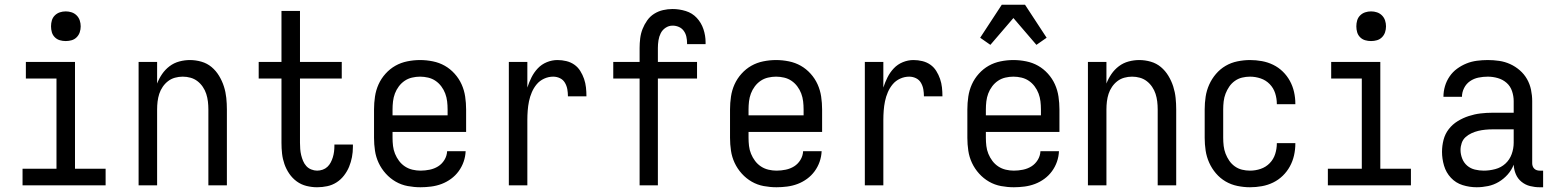

<svg xmlns="http://www.w3.org/2000/svg" viewBox="-20 -781 6540 809"><path d="M75 0V-70H218V-450H89V-520H296V-70H425V0ZM257 -608Q244 -608 232 -611.5Q220 -615 211 -624Q202 -633 198.5 -645Q195 -657 195 -670Q195 -683 198.5 -695Q202 -707 211 -716Q220 -725 232 -729Q244 -733 257 -733Q270 -733 282 -729Q294 -725 303 -716Q312 -707 316 -695Q320 -683 320 -670Q320 -657 316 -645Q312 -633 303 -624Q294 -615 282 -611.5Q270 -608 257 -608Z M564 0V-520H642V-429Q650 -450 663 -469Q676 -488 694.5 -502Q713 -516 735.5 -522Q758 -528 780 -528Q805 -528 829 -521Q853 -514 871.5 -498.5Q890 -483 903 -461.5Q916 -440 923.5 -416.5Q931 -393 933.5 -368.5Q936 -344 936 -320V0H858V-320Q858 -337 856 -353.5Q854 -370 849 -385.5Q844 -401 834.5 -415Q825 -429 812 -439Q799 -449 783 -453.5Q767 -458 750 -458Q733 -458 717 -453.5Q701 -449 688 -439Q675 -429 665.5 -415Q656 -401 651 -385.5Q646 -370 644 -353.5Q642 -337 642 -320V0Z M1316 8Q1294 8 1271.5 2.5Q1249 -3 1230.5 -16.5Q1212 -30 1199 -49Q1186 -68 1178.5 -89.5Q1171 -111 1168.5 -133.5Q1166 -156 1166 -179V-450H1070V-520H1166V-735H1244V-520H1420V-450H1244V-179Q1244 -166 1245 -153Q1246 -140 1249 -127.5Q1252 -115 1257 -103Q1262 -91 1270.5 -81.5Q1279 -72 1291.5 -67Q1304 -62 1316 -62Q1328 -62 1339.5 -66Q1351 -70 1359.5 -78Q1368 -86 1373.5 -96.5Q1379 -107 1382.5 -118.5Q1386 -130 1387.5 -142Q1389 -154 1389 -166V-172H1467V-162Q1467 -140 1463 -119Q1459 -98 1451 -78.5Q1443 -59 1429.5 -41.5Q1416 -24 1398 -12.5Q1380 -1 1359 3.5Q1338 8 1316 8Z M1752 8Q1725 8 1698 3Q1671 -2 1647.5 -15.5Q1624 -29 1605.5 -49.5Q1587 -70 1575.5 -94.5Q1564 -119 1560 -146Q1556 -173 1556 -200V-320Q1556 -347 1560 -374Q1564 -401 1575 -425.5Q1586 -450 1604.5 -470.5Q1623 -491 1646 -504Q1669 -517 1696 -522.5Q1723 -528 1750 -528Q1777 -528 1804 -522.5Q1831 -517 1854 -504Q1877 -491 1895.5 -470.5Q1914 -450 1925 -425.5Q1936 -401 1940 -374Q1944 -347 1944 -320V-225H1634V-200Q1634 -183 1636 -166Q1638 -149 1644.5 -133Q1651 -117 1661.5 -103Q1672 -89 1686.5 -79.5Q1701 -70 1718 -66Q1735 -62 1752 -62Q1771 -62 1790.5 -66Q1810 -70 1826 -80Q1842 -90 1852.5 -107Q1863 -124 1864 -144H1942Q1941 -121 1933.5 -99.5Q1926 -78 1912.5 -59.5Q1899 -41 1880.5 -27.5Q1862 -14 1841 -6Q1820 2 1797 5Q1774 8 1752 8ZM1866 -295V-320Q1866 -337 1864 -354Q1862 -371 1856 -387Q1850 -403 1839.5 -417Q1829 -431 1815 -440.5Q1801 -450 1784 -454Q1767 -458 1750 -458Q1733 -458 1716 -454Q1699 -450 1685 -440.5Q1671 -431 1660.5 -417Q1650 -403 1644 -387Q1638 -371 1636 -354Q1634 -337 1634 -320V-295Z M2124 0V-520H2202V-412Q2209 -434 2219.5 -455Q2230 -476 2246 -493Q2262 -510 2284 -519Q2306 -528 2329 -528Q2348 -528 2366.5 -523.5Q2385 -519 2400 -508.5Q2415 -498 2425 -482Q2435 -466 2441 -448.5Q2447 -431 2449 -412.5Q2451 -394 2451 -375H2373Q2373 -390 2370.5 -404.5Q2368 -419 2360.5 -432Q2353 -445 2339.5 -451.5Q2326 -458 2311 -458Q2291 -458 2272.5 -449.5Q2254 -441 2241.5 -426Q2229 -411 2221 -392.5Q2213 -374 2209 -354.5Q2205 -335 2203.5 -315Q2202 -295 2202 -276V0Z M2675 0V-450H2564V-520H2675V-579Q2675 -599 2677.5 -619.5Q2680 -640 2687.5 -659Q2695 -678 2707 -695Q2719 -712 2736.5 -723Q2754 -734 2774 -738.5Q2794 -743 2814 -743Q2842 -743 2869.5 -734.5Q2897 -726 2916 -705.5Q2935 -685 2944 -658Q2953 -631 2953 -603V-595H2875V-599Q2875 -613 2872 -626.5Q2869 -640 2861 -651Q2853 -662 2840.5 -667.5Q2828 -673 2814 -673Q2798 -673 2784.5 -664Q2771 -655 2764 -641Q2757 -627 2754.5 -611Q2752 -595 2752 -579V-520H2917V-450H2752V0Z M3252 8Q3225 8 3198 3Q3171 -2 3147.5 -15.5Q3124 -29 3105.5 -49.5Q3087 -70 3075.5 -94.5Q3064 -119 3060 -146Q3056 -173 3056 -200V-320Q3056 -347 3060 -374Q3064 -401 3075 -425.5Q3086 -450 3104.5 -470.5Q3123 -491 3146 -504Q3169 -517 3196 -522.5Q3223 -528 3250 -528Q3277 -528 3304 -522.5Q3331 -517 3354 -504Q3377 -491 3395.5 -470.5Q3414 -450 3425 -425.5Q3436 -401 3440 -374Q3444 -347 3444 -320V-225H3134V-200Q3134 -183 3136 -166Q3138 -149 3144.5 -133Q3151 -117 3161.5 -103Q3172 -89 3186.5 -79.5Q3201 -70 3218 -66Q3235 -62 3252 -62Q3271 -62 3290.5 -66Q3310 -70 3326 -80Q3342 -90 3352.5 -107Q3363 -124 3364 -144H3442Q3441 -121 3433.5 -99.5Q3426 -78 3412.5 -59.5Q3399 -41 3380.5 -27.5Q3362 -14 3341 -6Q3320 2 3297 5Q3274 8 3252 8ZM3366 -295V-320Q3366 -337 3364 -354Q3362 -371 3356 -387Q3350 -403 3339.5 -417Q3329 -431 3315 -440.5Q3301 -450 3284 -454Q3267 -458 3250 -458Q3233 -458 3216 -454Q3199 -450 3185 -440.5Q3171 -431 3160.5 -417Q3150 -403 3144 -387Q3138 -371 3136 -354Q3134 -337 3134 -320V-295Z M3624 0V-520H3702V-412Q3709 -434 3719.5 -455Q3730 -476 3746 -493Q3762 -510 3784 -519Q3806 -528 3829 -528Q3848 -528 3866.5 -523.5Q3885 -519 3900 -508.5Q3915 -498 3925 -482Q3935 -466 3941 -448.5Q3947 -431 3949 -412.5Q3951 -394 3951 -375H3873Q3873 -390 3870.5 -404.5Q3868 -419 3860.5 -432Q3853 -445 3839.5 -451.5Q3826 -458 3811 -458Q3791 -458 3772.5 -449.5Q3754 -441 3741.5 -426Q3729 -411 3721 -392.5Q3713 -374 3709 -354.5Q3705 -335 3703.5 -315Q3702 -295 3702 -276V0Z M4252 8Q4225 8 4198 3Q4171 -2 4147.5 -15.5Q4124 -29 4105.5 -49.5Q4087 -70 4075.5 -94.5Q4064 -119 4060 -146Q4056 -173 4056 -200V-320Q4056 -347 4060 -374Q4064 -401 4075 -425.5Q4086 -450 4104.5 -470.5Q4123 -491 4146 -504Q4169 -517 4196 -522.5Q4223 -528 4250 -528Q4277 -528 4304 -522.5Q4331 -517 4354 -504Q4377 -491 4395.5 -470.5Q4414 -450 4425 -425.5Q4436 -401 4440 -374Q4444 -347 4444 -320V-225H4134V-200Q4134 -183 4136 -166Q4138 -149 4144.5 -133Q4151 -117 4161.5 -103Q4172 -89 4186.5 -79.5Q4201 -70 4218 -66Q4235 -62 4252 -62Q4271 -62 4290.5 -66Q4310 -70 4326 -80Q4342 -90 4352.5 -107Q4363 -124 4364 -144H4442Q4441 -121 4433.5 -99.5Q4426 -78 4412.5 -59.5Q4399 -41 4380.5 -27.5Q4362 -14 4341 -6Q4320 2 4297 5Q4274 8 4252 8ZM4366 -295V-320Q4366 -337 4364 -354Q4362 -371 4356 -387Q4350 -403 4339.5 -417Q4329 -431 4315 -440.5Q4301 -450 4284 -454Q4267 -458 4250 -458Q4233 -458 4216 -454Q4199 -450 4185 -440.5Q4171 -431 4160.5 -417Q4150 -403 4144 -387Q4138 -371 4136 -354Q4134 -337 4134 -320V-295ZM4153 -592 4110 -622 4201 -761H4299L4390 -622L4347 -592L4250 -705Z M4564 0V-520H4642V-429Q4650 -450 4663 -469Q4676 -488 4694.5 -502Q4713 -516 4735.5 -522Q4758 -528 4780 -528Q4805 -528 4829 -521Q4853 -514 4871.5 -498.5Q4890 -483 4903 -461.5Q4916 -440 4923.5 -416.5Q4931 -393 4933.5 -368.5Q4936 -344 4936 -320V0H4858V-320Q4858 -337 4856 -353.5Q4854 -370 4849 -385.5Q4844 -401 4834.5 -415Q4825 -429 4812 -439Q4799 -449 4783 -453.5Q4767 -458 4750 -458Q4733 -458 4717 -453.5Q4701 -449 4688 -439Q4675 -429 4665.5 -415Q4656 -401 4651 -385.5Q4646 -370 4644 -353.5Q4642 -337 4642 -320V0Z M5247 8Q5221 8 5194 2.5Q5167 -3 5144 -16.5Q5121 -30 5103.5 -50.5Q5086 -71 5075 -95.5Q5064 -120 5060 -146.5Q5056 -173 5056 -200V-320Q5056 -347 5060 -373.5Q5064 -400 5075 -424.5Q5086 -449 5103.5 -469.5Q5121 -490 5144 -503.5Q5167 -517 5194 -522.5Q5221 -528 5247 -528Q5272 -528 5297 -523.5Q5322 -519 5344.5 -508Q5367 -497 5385 -479.5Q5403 -462 5415 -440Q5427 -418 5432.5 -393.5Q5438 -369 5438 -344V-342H5360V-343Q5360 -366 5353 -388Q5346 -410 5330 -426.5Q5314 -443 5292 -450.5Q5270 -458 5247 -458Q5230 -458 5213.5 -454Q5197 -450 5183 -440Q5169 -430 5159.5 -416Q5150 -402 5144 -386.5Q5138 -371 5136 -354Q5134 -337 5134 -320V-200Q5134 -183 5136 -166Q5138 -149 5144 -133.5Q5150 -118 5159.5 -104Q5169 -90 5183 -80Q5197 -70 5213.5 -66Q5230 -62 5247 -62Q5270 -62 5292 -69.5Q5314 -77 5330 -93.5Q5346 -110 5353 -132Q5360 -154 5360 -177V-178H5438V-176Q5438 -151 5432.5 -126.5Q5427 -102 5415 -80Q5403 -58 5385 -40.5Q5367 -23 5344.5 -12Q5322 -1 5297 3.5Q5272 8 5247 8Z M5575 0V-70H5718V-450H5589V-520H5796V-70H5925V0ZM5757 -608Q5744 -608 5732 -611.5Q5720 -615 5711 -624Q5702 -633 5698.5 -645Q5695 -657 5695 -670Q5695 -683 5698.5 -695Q5702 -707 5711 -716Q5720 -725 5732 -729Q5744 -733 5757 -733Q5770 -733 5782 -729Q5794 -725 5803 -716Q5812 -707 5816 -695Q5820 -683 5820 -670Q5820 -657 5816 -645Q5812 -633 5803 -624Q5794 -615 5782 -611.5Q5770 -608 5757 -608Z M6202 8Q6172 8 6143 -1Q6114 -10 6093.5 -32Q6073 -54 6064.5 -83Q6056 -112 6056 -141Q6056 -167 6062.5 -192Q6069 -217 6084.5 -237Q6100 -257 6122 -270.5Q6144 -284 6168.5 -292Q6193 -300 6218 -303Q6243 -306 6269 -306H6358V-355Q6358 -376 6351 -397Q6344 -418 6328 -432Q6312 -446 6291 -452Q6270 -458 6249 -458Q6229 -458 6209.5 -454Q6190 -450 6174 -439Q6158 -428 6149 -410Q6140 -392 6140 -373H6062Q6062 -396 6068.5 -418Q6075 -440 6088 -459Q6101 -478 6119.5 -491.5Q6138 -505 6159 -513.5Q6180 -522 6203 -525Q6226 -528 6249 -528Q6273 -528 6297 -524.5Q6321 -521 6343 -511Q6365 -501 6383.5 -485Q6402 -469 6414 -448Q6426 -427 6431 -403Q6436 -379 6436 -355V-93Q6436 -87 6438 -81Q6440 -75 6444.5 -70.5Q6449 -66 6455 -64Q6461 -62 6467 -62H6482V8H6467Q6447 8 6427 3Q6407 -2 6391 -15Q6375 -28 6367 -47Q6359 -66 6358 -87Q6349 -64 6332.5 -45.5Q6316 -27 6295 -14.5Q6274 -2 6250 3Q6226 8 6202 8ZM6232 -62Q6256 -62 6280.5 -68.5Q6305 -75 6323 -91.5Q6341 -108 6349.5 -131.5Q6358 -155 6358 -180V-236H6269Q6254 -236 6238.5 -234.5Q6223 -233 6208.5 -229.5Q6194 -226 6180 -219.5Q6166 -213 6155 -203Q6144 -193 6139 -178.5Q6134 -164 6134 -149Q6134 -131 6141 -113Q6148 -95 6162 -83Q6176 -71 6194.5 -66.5Q6213 -62 6232 -62Z"/></svg>

Font: Iosevka SS18
Style: Regular
Weight: 400
Monospace: yes
Designer: Belleve Invis
Foundry: Belleve Invis
Version: Version 25.1.1; ttfautohint (v1.8.4)